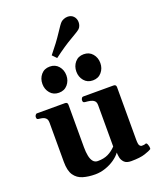

<svg xmlns="http://www.w3.org/2000/svg" viewBox="-179 -1114 1035 1238"><g transform="rotate(-20 338.5 -494.5)"><path d="M257.8 13.2Q211.4 13.2 174.1 2.2Q136.7 -8.8 115.2 -40Q93.8 -71.3 93.8 -131.8V-399.9Q93.8 -420.9 85.2 -430.4Q76.7 -439.9 64.5 -443.1Q52.2 -446.3 40 -447.3Q29.8 -448.2 26.1 -451.4Q22.5 -454.6 22.5 -465.3Q22.5 -470.7 26.9 -478Q31.2 -485.4 39.1 -485.4H230Q248 -485.4 248 -467.8V-176.3Q248 -142.6 253.2 -116.9Q258.3 -91.3 270.3 -76.7Q282.2 -62 302.2 -62Q344.2 -62 373.5 -76.4Q402.8 -90.8 426.8 -116.2V-399.9Q426.8 -420.9 416 -430.4Q405.3 -439.9 389.2 -443.1Q373 -446.3 357.4 -447.3Q347.2 -448.2 343.5 -451.4Q339.8 -454.6 339.8 -465.3Q339.8 -470.7 344 -478Q348.1 -485.4 356.4 -485.4H563Q581.1 -485.4 581.1 -467.8V-108.4Q581.1 -74.2 587.9 -65.9Q594.7 -57.6 602.5 -57.6Q609.4 -57.6 616.2 -58.3Q623 -59.1 627.9 -61.5Q636.2 -65.4 641.6 -51.5Q647 -37.6 647 -26.4Q647 -19.5 644.5 -18.1Q633.8 -10.7 599.9 0.7Q565.9 12.2 504.4 12.2Q472.2 12.2 457.3 -3.2Q442.4 -18.6 438.7 -38.3Q435.1 -58.1 435.1 -71.8Q419.4 -49.8 391.4 -30.3Q363.3 -10.7 328.4 1.2Q293.5 13.2 257.8 13.2ZM450.7 -561.5Q413.1 -561.5 390.9 -587.9Q368.7 -614.3 368.7 -650.9Q368.7 -688 390.9 -714.4Q413.1 -740.7 450.7 -740.7Q488.3 -740.7 510.7 -714.4Q533.2 -688 533.2 -650.9Q533.2 -614.3 510.7 -587.9Q488.3 -561.5 450.7 -561.5ZM217.8 -561.5Q180.2 -561.5 158 -587.9Q135.7 -614.3 135.7 -650.9Q135.7 -688 158 -714.4Q180.2 -740.7 217.8 -740.7Q255.4 -740.7 277.8 -714.4Q300.3 -688 300.3 -650.9Q300.3 -614.3 277.8 -587.9Q255.4 -561.5 217.8 -561.5ZM282.7 -775.9 255.4 -804.2Q312 -873.5 345 -924.3Q377.9 -975.1 389.2 -985.8Q397 -993.2 409.9 -998.3Q422.9 -1003.4 436.5 -1003.4Q447.8 -1003.4 458 -999.5Q468.3 -995.6 476.1 -987.3Q484.4 -978.5 488 -968Q491.7 -957.5 491.7 -946.3Q491.7 -933.6 487.3 -922.1Q482.9 -910.6 475.6 -903.8Q464.4 -893.1 410.9 -862.5Q357.4 -832 282.7 -775.9Z"/></g></svg>

Font: Gelasio
Style: Bold
Weight: 700
Designer: Eben Sorkin
Foundry: Eben Sorkin
Version: Version 1.008